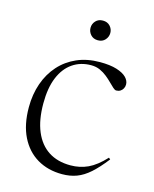

<svg xmlns="http://www.w3.org/2000/svg" viewBox="-106 -752 670 834"><g transform="rotate(15 229.0 -335.0)"><path d="M287.5 -503Q333 -503 362.8 -493.8Q392.5 -484.5 407 -469.8Q421.5 -455 421.5 -438Q421.5 -428 417 -419.8Q412.5 -411.5 404.8 -406.8Q397 -402 386.5 -402Q380.5 -402 371.8 -409.8Q363 -417.5 351.8 -429Q340.5 -440.5 326 -452.2Q311.5 -464 293.8 -472Q276 -480 254 -480Q206.5 -480 170.8 -455.5Q135 -431 115.2 -383.5Q95.5 -336 95.5 -266Q95.5 -192 117 -140.8Q138.5 -89.5 179.2 -63Q220 -36.5 278.5 -36.5Q320.5 -36.5 356.8 -53.2Q393 -70 432 -112L439 -106Q405.5 -63 376.8 -37.5Q348 -12 318.5 -1Q289 10 253 10Q189.5 10 141.2 -18.5Q93 -47 66 -101.5Q39 -156 39 -234Q39 -292 56.2 -341.2Q73.5 -390.5 106 -426.8Q138.5 -463 184.2 -483Q230 -503 287.5 -503ZM253 -592Q232.5 -592 220.5 -605.5Q208.5 -619 208.5 -636.5Q208.5 -654 220.5 -667.2Q232.5 -680.5 253 -680.5Q273.5 -680.5 285.5 -667.2Q297.5 -654 297.5 -636.5Q297.5 -619 285.5 -605.5Q273.5 -592 253 -592Z"/></g></svg>

Font: Newsreader 60pt Light
Style: Regular
Weight: 300
Designer: Hugues Gentile
Foundry: Production Type
Version: Version 1.003